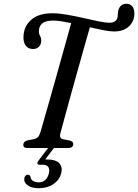

<svg xmlns="http://www.w3.org/2000/svg" viewBox="-20 -781 729 1013"><path d="M298 -75.5Q292 -51 312.5 -46.5L350.5 -39Q368 -33 366.5 -20Q365.5 0 338.5 0H125Q102 0 103 -18Q103.5 -34 125 -40.5L160 -47Q172.5 -50 180.2 -58Q188 -66 193.5 -84Q200 -106.5 212 -148.5Q224 -190.5 239.2 -244Q254.5 -297.5 271 -356.2Q287.5 -415 303.5 -472.2Q319.5 -529.5 333 -578Q346.5 -626.5 355.5 -659Q328 -665 303.8 -668.8Q279.5 -672.5 262 -672.5Q221.5 -672.5 204 -658.5Q186.5 -644.5 185.5 -620.5Q184 -604 191 -592Q198 -580 197.5 -563.5Q197 -546.5 185.2 -534.2Q173.5 -522 153 -522.5Q129.5 -522.5 115.8 -540.5Q102 -558.5 104 -590Q106 -642.5 144.8 -676.8Q183.5 -711 256.5 -711Q290 -711 333.2 -703.5Q376.5 -696 420.2 -686Q464 -676 500.2 -668.5Q536.5 -661 556 -661Q591 -661 599 -685.5Q601.5 -694.5 601.5 -703.5Q601.5 -712.5 603 -721.5Q606.5 -739 617.2 -750Q628 -761 648.5 -761Q666 -761 677.5 -747.8Q689 -734.5 689 -708.5Q688 -666.5 659.2 -640.8Q630.5 -615 582.5 -615Q560.5 -615 526.5 -621.5Q492.5 -628 454 -637Q442 -595.5 424.8 -534Q407.5 -472.5 388 -402.8Q368.5 -333 350.2 -267.2Q332 -201.5 318.2 -150.2Q304.5 -99 298 -75.5ZM238.5 -6H269L218.5 60.5Q224 60.5 231 60.5Q273.5 60.5 292.5 80Q311.5 99.5 303 133Q293.5 168.5 261.8 190.2Q230 212 184.5 212Q146.5 212 125.5 196.2Q104.5 180.5 108.5 158Q112.5 141.5 126.5 141Q136.5 140.5 140.5 150.5Q142.5 167 155 174Q167.5 181 184 181Q225.5 181 238 133.5Q243 112.5 234.8 100.2Q226.5 88 204 88H188Q178 88 177.2 81.8Q176.5 75.5 183 66.5Z"/></svg>

Font: Fraunces 72pt S050
Style: Italic
Weight: 400
Italic angle: -16°
Version: Version 1.000; ttfautohint (v1.8.3)